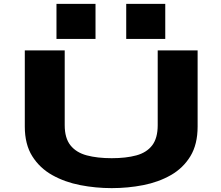

<svg xmlns="http://www.w3.org/2000/svg" viewBox="-20 -960 1140 991"><path d="M556.5 11Q474 11 394.2 -4.5Q314.5 -20 249.8 -56.2Q185 -92.5 146.5 -153.8Q108 -215 108 -307V-700H314V-314Q314 -247 343.8 -209.8Q373.5 -172.5 428 -158Q482.5 -143.5 556.5 -143.5Q630.5 -143.5 683.8 -158Q737 -172.5 765.5 -209.8Q794 -247 794 -314V-700H1000V-307Q1000 -215 962.8 -153.8Q925.5 -92.5 862 -56.2Q798.5 -20 719.5 -4.5Q640.5 11 556.5 11ZM271.5 -940H473V-759H271.5ZM631.5 -940H833V-759H631.5Z"/></svg>

Font: Trispace Expanded ExtraBold
Style: Regular
Weight: 800
Width: 7
Designer: Tyler Finck
Foundry: Etcetera Type Company
Version: Version 1.210; ttfautohint (v1.8.3)